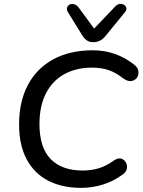

<svg xmlns="http://www.w3.org/2000/svg" viewBox="-20 -931 715 961"><path d="M75.5 -308.1Q75.5 -422.5 119.7 -505.9Q164 -589.3 247.1 -634.3Q330.1 -679.3 444.3 -679.3Q503.4 -679.3 554.2 -661.3Q605.1 -643.4 647.6 -610.3Q674.5 -591.5 673.1 -565.2Q671.7 -539 648.4 -528.6Q625.2 -518.2 596.7 -538.6Q561.4 -566.9 524.7 -579.7Q487.9 -592.5 440.7 -592.5Q361.4 -592.5 301.9 -559.8Q242.3 -527 209.9 -463.5Q177.5 -400 177.5 -310.3Q177.5 -193.1 233.2 -135.3Q289 -77.5 394.2 -77.5Q438.5 -77.5 476.6 -89.5Q514.7 -101.5 552.7 -129.6Q576.9 -144.6 595.7 -133Q614.5 -121.5 615.8 -97.6Q617 -73.7 594.8 -58.1Q549.9 -24.5 496.1 -7.6Q442.4 9.3 385.5 9.3Q292.1 9.3 222.4 -26Q152.7 -61.3 114.1 -132.5Q75.5 -203.8 75.5 -308.1ZM390 -756.9 320.6 -869.3Q310.2 -885.9 318.4 -898.8Q326.5 -911.8 343.3 -911.1Q360.2 -910.4 372.8 -894.5L451.1 -788L558 -900Q570.6 -913 587 -911.3Q603.4 -909.5 610.3 -896.9Q617.3 -884.2 605.5 -870.2L511 -754.4Q496.9 -736.1 481.5 -728Q466.2 -719.9 446 -719.9Q427.5 -719.9 414.2 -729.1Q401 -738.4 390 -756.9Z"/></svg>

Font: SN Pro Thin
Style: Italic
Weight: 200
Italic angle: -9°
Designer: Tobias Whetton
Foundry: Supernotes
Version: Version 1.003;Glyphs 3.3 (3324)